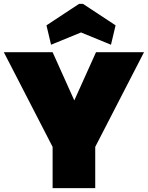

<svg xmlns="http://www.w3.org/2000/svg" viewBox="-20 -980 770 1000"><path d="M730 -708 476 -215V0H254V-215L0 -708H254L367 -457L480 -708ZM246 -747 222 -848 392 -960H412L582 -848L558 -747L402 -811Z"/></svg>

Font: Fz Poppins Black
Style: Regular
Weight: 900
Designer: Ninad Kale (Devanagari), Jonny Pinhorn (Latin)
Foundry: Indian Type Foundry
Version: Vit hóa bi Vntype.Com & FontZin.Com